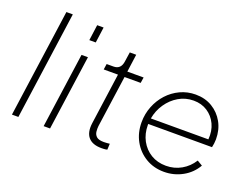

<svg xmlns="http://www.w3.org/2000/svg" viewBox="-114 -1004 1660 1264"><g transform="rotate(20 716.0 -372.5)"><path d="M52 0 158 -757H203L97 0Z M363 -635 378 -745H423L408 -635ZM274 0 348 -526H393L319 0Z M680 6Q617 6 588 -28Q559 -62 568 -128L618 -486H518L524 -526H572Q623 -526 631 -582L641 -650H686L669 -526H783L777 -486H664L613 -124Q611 -106 613 -85.5Q615 -65 630 -51Q645 -37 682 -37Q692 -37 704 -38Q716 -39 723 -40L721 2Q711 5 698 5.5Q685 6 680 6Z M1120 12Q1048 12 991.5 -22Q935 -56 903 -114Q871 -172 871 -245Q871 -304 892 -357Q913 -410 950 -450.5Q987 -491 1037 -514.5Q1087 -538 1145 -538Q1211 -538 1261.5 -507.5Q1312 -477 1341 -425Q1370 -373 1370 -306Q1370 -292 1368 -277Q1366 -262 1363 -249H916Q916 -246 916 -242Q916 -181 942 -133Q968 -85 1013.5 -57.5Q1059 -30 1119 -30Q1177 -30 1225.5 -57.5Q1274 -85 1305 -134L1342 -112Q1309 -54 1249.5 -21Q1190 12 1120 12ZM1146 -496Q1089 -496 1041.5 -468Q994 -440 962 -393Q930 -346 920 -289H1323Q1328 -349 1306 -395.5Q1284 -442 1242.5 -469Q1201 -496 1146 -496Z"/></g></svg>

Font: Plus Jakarta Sans ExtraLight
Style: Italic
Weight: 200
Italic angle: -8°
Designer: Gumpita Rahayu
Foundry: Tokotype
Version: Version 2.071; ttfautohint (v1.8.4.7-5d5b);gftools[0.9.29]